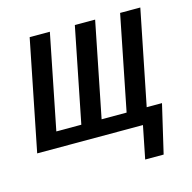

<svg xmlns="http://www.w3.org/2000/svg" viewBox="-101 -630 889 888"><g transform="rotate(-15 343.0 -185.5)"><path d="M213.9 -528.3 123.5 -75.2H243.2L333.5 -528.3H430.7L340.3 -75.2H460L550.3 -528.3H647L556.2 -75.2H629.4L575.2 156.7H486.8L518.1 0H11.7L117.2 -528.3Z"/></g></svg>

Font: RobotoCondensed-Italic
Style: Italic
Weight: 400
Designer: Google
Version: Version 1.200311; 2013